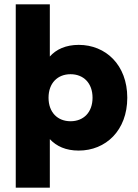

<svg xmlns="http://www.w3.org/2000/svg" viewBox="-20 -688 642 890"><path d="M345 10C470 10 570 -83 570 -235C570 -387 470 -480 345 -480C285 -480 240 -459 211 -426V-668H53V182H211V-43C242 -10 285 10 345 10ZM307 -126C247 -126 205 -167 205 -235C205 -303 247 -344 307 -344C367 -344 409 -303 409 -235C409 -167 367 -126 307 -126Z"/></svg>

Font: Gantari ExtraBold
Style: Regular
Weight: 800
Designer: Anugrah Pasau
Foundry: Lafontype
Version: Version 1.000